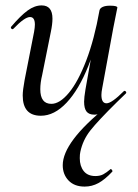

<svg xmlns="http://www.w3.org/2000/svg" viewBox="-20 -415 509 710"><path d="M212 196Q212 110 375 -21L359 1Q343 9 329 9Q309 9 300 -2.5Q291 -14 291 -39Q291 -54 296 -84L348 -377Q350 -385 360 -389.5Q370 -394 387 -394Q414 -394 414 -387L410 -367Q401 -324 399 -312L358 -89Q355 -74 355 -64Q355 -33 374 -33Q393 -33 438 -78Q439 -79 441 -79Q444 -79 446 -75.5Q448 -72 446 -70L412 -37Q343 31 314.5 67Q286 103 277 147Q275 155 275 170Q275 199 289.5 217.5Q304 236 333 236Q350 236 362 229.5Q374 223 388 211L389 210Q392 210 394.5 214Q397 218 395 220Q368 249 344 262Q320 275 293 275Q255 275 233.5 252.5Q212 230 212 196ZM64 -62Q64 -81 71 -119L106 -297Q109 -314 109 -324Q109 -352 91 -352Q71 -352 30 -309Q28 -307 26 -307Q23 -307 21 -310.5Q19 -314 22 -317Q56 -357 82 -376Q108 -395 134 -395Q174 -395 174 -346Q174 -326 168 -297L136 -138Q129 -109 129 -85Q129 -31 170 -31Q201 -31 235 -72Q269 -113 299 -191.5Q329 -270 348 -377L362 -376Q342 -260 307 -172Q272 -84 226.5 -35.5Q181 13 131 13Q64 13 64 -62Z"/></svg>

Font: Cormorant Garamond Medium
Style: Italic
Weight: 500
Italic angle: -10°
Designer: Christian Thalmann (Catharsis Fonts)
Foundry: Catharsis Fonts
Version: Version 4.000